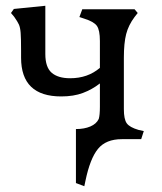

<svg xmlns="http://www.w3.org/2000/svg" viewBox="-20 -482 562 665"><path d="M478 -28 469 0H402Q347 0 319.5 33.5Q292 67 276 144L272 163L243 152V-35Q272 -35 293 -44Q314 -53 322 -70Q326 -83 326 -112V-193Q299 -172 267 -160Q235 -148 192 -148Q53 -148 53 -282V-306Q53 -350 51.5 -368.5Q50 -387 45.5 -397Q41 -407 29 -424L18 -437L28 -451L137 -462V-295Q137 -249 159 -230Q181 -211 223 -211Q284 -211 326 -247V-340Q326 -378 315.5 -392.5Q305 -407 273 -417L255 -423L265 -450H446L457 -437L446 -423Q425 -395 417 -364Q409 -333 409 -282V-104Q409 -69 419 -55Q429 -41 460 -32Z"/></svg>

Font: Kurale
Style: Regular
Weight: 400
Designer: Eduardo Rodriguez Tunni
Foundry: Eduardo Rodriguez Tunni
Version: Version 2.000